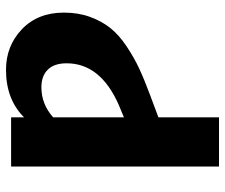

<svg xmlns="http://www.w3.org/2000/svg" viewBox="-75 -675 750 640"><g transform="rotate(-90 300.0 -355.0)"><path d="M387 -710Q467 -710 522.5 -657Q578 -604 578 -517Q578 -469 563.5 -429.5Q549 -390 526 -361.5Q503 -333 465.5 -308Q428 -283 391.5 -266Q355 -249 304 -230L229 -202V0H65V-693H229V-650Q289 -710 387 -710ZM270 -334Q409 -395 409 -508Q409 -549 388 -570.5Q367 -592 329 -592Q273 -592 229 -553V-317Z"/></g></svg>

Font: Fira Sans
Style: Bold
Weight: 700
Designer: bBox Type GmbH & Carrois Corporate GbR & Edenspiekermann AG
Foundry: bBox Type GmbH & Carrois Corporate GbR & Edenspiekermann AG
Version: Version 4.301;PS 004.301;hotconv 1.0.88;makeotf.lib2.5.64775